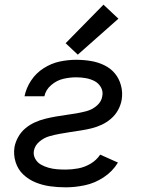

<svg xmlns="http://www.w3.org/2000/svg" viewBox="-20 -794 616 822"><path d="M261 8Q302 8 344 -1Q386 -10 424 -35Q462 -60 485 -98L409 -132Q393 -108 367.5 -93Q342 -78 314.5 -73Q287 -68 261 -68Q242 -68 223.5 -69.5Q205 -71 187.5 -76Q170 -81 155 -89.5Q140 -98 131 -114Q122 -130 125 -148Q129 -171 148.5 -187.5Q168 -204 190.5 -210.5Q213 -217 235.5 -221Q258 -225 280.5 -228.5Q303 -232 326 -235.5Q349 -239 371.5 -244.5Q394 -250 415.5 -260Q437 -270 455.5 -286Q474 -302 485.5 -323Q497 -344 501 -367Q506 -398 498 -428Q490 -458 471.5 -480Q453 -502 426 -515Q399 -528 368.5 -533Q338 -538 306 -538Q271 -538 235.5 -530.5Q200 -523 167 -502Q134 -481 113 -449Q92 -417 85 -382H170Q176 -410 199.5 -430Q223 -450 251 -456.5Q279 -463 306 -463Q327 -463 347 -459.5Q367 -456 384.5 -447Q402 -438 412 -420.5Q422 -403 418 -383Q415 -360 396 -343Q377 -326 354.5 -319.5Q332 -313 309 -309Q286 -305 263.5 -302Q241 -299 218.5 -295Q196 -291 173.5 -285.5Q151 -280 129 -270Q107 -260 88.5 -244.5Q70 -229 58 -207.5Q46 -186 42 -164Q37 -131 47 -99.5Q57 -68 80 -46.5Q103 -25 132.5 -13Q162 -1 194.5 3.5Q227 8 261 8ZM313 -560 487 -714 423 -774 261 -609Z"/></svg>

Font: Iosevka Sparkle
Style: Italic
Weight: 400
Italic angle: -9°
Designer: Belleve Invis
Foundry: Belleve Invis
Version: Version 4.5.0; ttfautohint (v1.8.3)